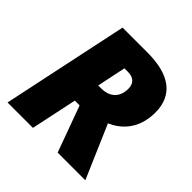

<svg xmlns="http://www.w3.org/2000/svg" viewBox="-186 -868 1021 1021"><g transform="rotate(45 325.0 -357.0)"><path d="M16 0H207L262 -260H298L393 0H601L472 -299C534 -326 610 -387 610 -518C610 -649 520 -714 356 -714H167ZM318 -405H293L327 -568H353C402 -568 419 -540 419 -506C419 -433 369 -405 318 -405Z"/></g></svg>

Font: Noto Sans Black
Style: Italic
Weight: 900
Italic angle: -12°
Designer: Monotype Design Team
Foundry: Monotype Imaging Inc.
Version: Version 2.013